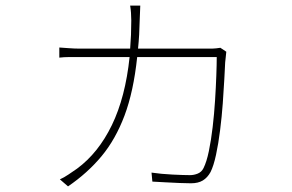

<svg xmlns="http://www.w3.org/2000/svg" viewBox="-20 -617 1040 683"><path d="M785 -433Q784 -423 783 -413.5Q782 -404 781 -395Q780 -375 778 -336Q776 -297 772.5 -249.5Q769 -202 763 -154Q757 -106 748.5 -66.5Q740 -27 729 -5Q718 15 701.5 25Q685 35 659 35Q644 35 619 34Q594 33 567.5 31.5Q541 30 522 29L519 -3Q553 2 593.5 4Q634 6 656 6Q670 6 683.5 0.5Q697 -5 704 -19Q715 -41 723 -79.5Q731 -118 736.5 -165Q742 -212 745 -259.5Q748 -307 749.5 -348Q751 -389 751 -414H468Q455 -291 423 -206Q391 -121 341 -61Q291 -1 222 46L193 21Q207 15 224 3.5Q241 -8 254 -17Q330 -73 378 -172Q426 -271 441 -414H269Q242 -414 225 -414Q208 -414 191 -412V-448Q208 -447 226.5 -445.5Q245 -444 268 -444H443Q445 -468 446 -493Q447 -518 447 -544Q447 -572 443 -597H479Q478 -582 478 -572Q478 -562 477 -547Q476 -492 471 -444H723Q740 -444 748.5 -445Q757 -446 764 -447Z"/></svg>

Font: Source Han Sans SC ExtraLight
Style: Regular
Weight: 250
Designer: Ryoko NISHIZUKA 西塚涼子 (kana, bopomofo & ideographs); Paul D. Hunt (Latin, Greek & Cyrillic); Sandoll Communications 산돌커뮤니
Foundry: Adobe
Version: Version 2.004;hotconv 1.0.118;makeotfexe 2.5.65603